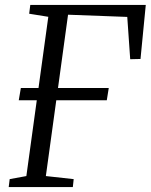

<svg xmlns="http://www.w3.org/2000/svg" viewBox="-20 -763 614 783"><path d="M15.5 0 19.5 -32.5 87.5 -45 130 -354H56.5L65 -404H137L177 -694.5L99 -707L103.5 -743H574.5L553 -522.5L511 -521.5L499 -694L257.5 -703L216.5 -404H423.5L415.5 -354H209.5L167 -45L280.5 -32.5L277 0Z"/></svg>

Font: Merriweather 36pt Light
Style: Italic
Weight: 300
Italic angle: -7.8°
Version: Version 2.101